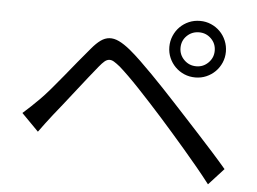

<svg xmlns="http://www.w3.org/2000/svg" viewBox="-50 -786 1100 822"><g transform="rotate(5 500.0 -375.0)"><path d="M704 -600Q704 -570 725.5 -548.5Q747 -527 778 -527Q808 -527 829.5 -548.5Q851 -570 851 -600Q851 -631 829.5 -652Q808 -673 778 -673Q747 -673 725.5 -652Q704 -631 704 -600ZM656 -600Q656 -625 665.5 -647.5Q675 -670 691.5 -686.5Q708 -703 730 -712.5Q752 -722 778 -722Q803 -722 825 -712.5Q847 -703 863.5 -686.5Q880 -670 889.5 -647.5Q899 -625 899 -600Q899 -575 889.5 -553Q880 -531 863.5 -514.5Q847 -498 825 -488.5Q803 -479 778 -479Q752 -479 730 -488.5Q708 -498 691.5 -514.5Q675 -531 665.5 -553Q656 -575 656 -600ZM54 -263Q73 -280 88.5 -294.5Q104 -309 124 -329Q142 -347 166.5 -375.5Q191 -404 217.5 -436.5Q244 -469 271 -502Q298 -535 322 -563Q342 -587 360 -600Q378 -613 397.5 -614.5Q417 -616 439 -605.5Q461 -595 488 -573Q511 -554 537 -529Q563 -504 590 -476.5Q617 -449 644 -420.5Q671 -392 695 -366Q720 -339 750.5 -306Q781 -273 813.5 -237.5Q846 -202 878 -166.5Q910 -131 937 -99L872 -28Q846 -62 816.5 -97.5Q787 -133 757.5 -167.5Q728 -202 699.5 -234.5Q671 -267 647 -294Q621 -323 593.5 -353Q566 -383 540 -410.5Q514 -438 491 -460.5Q468 -483 452 -497Q436 -510 425 -516.5Q414 -523 404 -522Q394 -521 384.5 -513Q375 -505 362 -489Q344 -467 320.5 -437.5Q297 -408 272.5 -376.5Q248 -345 225 -316Q202 -287 185 -266Q169 -246 153.5 -225Q138 -204 127 -189Z"/></g></svg>

Font: SpoqaHanSansJP-Regular
Style: Regular
Weight: 400
Designer: [Source Han Sans]
Ryoko NISHIZUKA  (kana & ideographs); Paul D. Hunt (Latin, Greek & Cyrillic); Wenlong ZHANG  (bopomofo
Foundry: Spoqa (http://bi.spoqa.com)
Version: Version 1.002.20150607